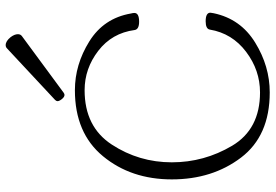

<svg xmlns="http://www.w3.org/2000/svg" viewBox="-167 -791 970 676"><g transform="rotate(-90 318.0 -453.0)"><path d="M321.8 -710.9Q314.5 -710.9 307.1 -720.2Q299.8 -729.5 299.8 -735.4Q299.8 -739.7 304.2 -744.1L485.4 -913.1Q490.2 -918 497.1 -918Q511.2 -918 525.4 -900.4Q535.6 -886.7 535.6 -875Q535.6 -865.7 528.8 -860.8L329.6 -713.9Q325.2 -710.9 321.8 -710.9ZM611.3 -197.3Q611.3 -194.3 609.4 -185.5Q589.4 -90.8 506.1 -39.6Q422.9 11.7 330.6 11.7Q177.7 11.7 101.1 -89.4Q24.4 -190.4 24.4 -333Q24.4 -476.6 106 -575.4Q187.5 -674.3 338.4 -674.3Q428.7 -674.3 510.3 -623.5Q591.8 -572.8 608.4 -477.5Q610.4 -469.7 610.4 -464.8Q610.4 -448.2 579.6 -448.2Q552.7 -448.2 550.3 -463.9Q539.6 -543.9 477.1 -592Q414.6 -640.1 338.4 -640.1Q209.5 -640.1 147 -544.4Q84.5 -448.7 84.5 -333Q84.5 -219.2 142.8 -120.8Q201.2 -22.5 330.6 -22.5Q408.7 -22.5 473.6 -71.5Q538.6 -120.6 551.8 -199.2Q554.2 -213.9 581.1 -213.9Q611.3 -213.9 611.3 -197.3Z"/></g></svg>

Font: Gayathri Thin
Style: Regular
Weight: 100
Designer: Binoy Dominic <binoy.domenic@gmail.com>
Foundry: SMC
Version: Version 1.000